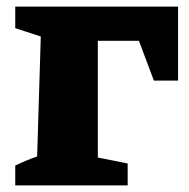

<svg xmlns="http://www.w3.org/2000/svg" viewBox="-20 -559 569 579"><path d="M26 0V-60Q41 -67 56 -73.5Q71 -80 92 -87L103 -449L26 -474V-539H517V-316H444L399 -436H275V-84L365 -66V0Z"/></svg>

Font: Piazzolla SC ExtraBold
Style: Regular
Weight: 800
Designer: Juan Pablo del Peral
Foundry: Huerta Tipografica
Version: Version 1.330